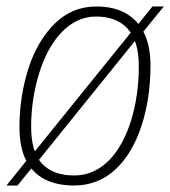

<svg xmlns="http://www.w3.org/2000/svg" viewBox="-21 -562 525 592"><path d="M449 -542H484L411 -452L409 -453L91 -59H89L33 10H-1L72 -81L74 -80L394 -476L395 -475ZM207 10Q153 10 115.5 -10Q78 -30 58.5 -69.5Q39 -109 39 -170Q39 -220 46.5 -266Q54 -312 67.5 -353.5Q81 -395 101.5 -429.5Q122 -464 148 -489.5Q174 -515 206 -528.5Q238 -542 276 -542Q329 -542 366 -521.5Q403 -501 423 -460.5Q443 -420 443 -360Q443 -310 436 -263Q429 -216 415.5 -174.5Q402 -133 382 -99Q362 -65 336 -40.5Q310 -16 277.5 -3Q245 10 207 10ZM208 -21Q240 -21 267 -33.5Q294 -46 316 -68.5Q338 -91 355 -122.5Q372 -154 383.5 -191.5Q395 -229 401 -271Q407 -313 407 -358Q407 -435 373 -473Q339 -511 275 -511Q244 -511 217 -498Q190 -485 167.5 -461Q145 -437 128 -405Q111 -373 99.5 -335.5Q88 -298 81.5 -256.5Q75 -215 75 -171Q75 -93 109 -57Q143 -21 208 -21Z"/></svg>

Font: Georama ExtraCondensed Thin ExtraLight
Style: Italic
Weight: 250
Italic angle: -9°
Version: Version 1.001